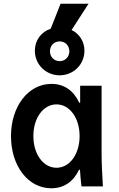

<svg xmlns="http://www.w3.org/2000/svg" viewBox="-20 -1000 640 1030"><path d="M404 -89H409C411 -60 413 -32 417 0H532C528 -63 525 -129 525 -180V-540H410V-449H405C375 -514 324 -550 256 -550C132 -550 39 -430 39 -270C39 -109 131 10 255 10C323 10 373 -25 404 -89ZM455 -980H305L252 -846C201 -829 167 -784 167 -728C167 -654 226 -596 300 -596C374 -596 433 -654 433 -728C433 -777 406 -819 364 -839ZM407 -270C407 -173 354 -100 283 -100C212 -100 159 -173 159 -270C159 -367 212 -440 283 -440C354 -440 407 -367 407 -270ZM300 -672C270 -672 248 -695 248 -725C248 -755 270 -778 300 -778C330 -778 352 -755 352 -725C352 -695 330 -672 300 -672Z"/></svg>

Font: CommitMono
Style: 700Regular
Weight: 700
Monospace: yes
Designer: Eigil Nikolajsen
Foundry: Eigil Nikolajsen
Version: Version 1.143